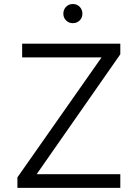

<svg xmlns="http://www.w3.org/2000/svg" viewBox="-20 -912 672 932"><path d="M64.5 0V-51L473 -633.5H87.5V-700H564V-648.5L158 -66.5H564V0ZM333.5 -799.5Q314 -799.5 300.8 -812.8Q287.5 -826 287.5 -845.5Q287.5 -865.5 300.8 -879Q314 -892.5 333.5 -892.5Q353.5 -892.5 366.8 -879Q380 -865.5 380 -845.5Q380 -826 366.8 -812.8Q353.5 -799.5 333.5 -799.5Z"/></svg>

Font: Overpass Light
Style: Regular
Weight: 300
Designer: Delve Withrington, Dave Bailey, Thomas Jockin
Foundry: Delve Fonts LLC
Version: Version 4.000; ttfautohint (v1.8.3)